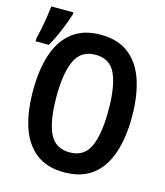

<svg xmlns="http://www.w3.org/2000/svg" viewBox="-136 -892 855 992"><g transform="rotate(15 291.5 -395.5)"><path d="M299 10Q208 10 149.5 -35Q91 -80 63.5 -162Q36 -244 36 -357Q36 -471 64 -553.5Q92 -636 150.5 -681Q209 -726 300 -726Q392 -726 450.5 -681Q509 -636 537 -553.5Q565 -471 565 -358Q565 -245 537 -162.5Q509 -80 450.5 -35Q392 10 299 10ZM301 -97Q378 -97 408.5 -164Q439 -231 439 -359Q439 -485 409 -552Q379 -619 301 -619Q224 -619 192.5 -552Q161 -485 161 -358Q161 -230 192 -163.5Q223 -97 301 -97ZM-17 -621Q-11 -645 -4.5 -677Q2 -709 7 -742Q12 -775 15 -801H133V-790Q122 -754 100.5 -702Q79 -650 54 -606H-17Z"/></g></svg>

Font: Noto Sans Mono SemiBold
Style: Regular
Weight: 600
Designer: Monotype Design Team
Foundry: Monotype Imaging Inc.
Version: Version 2.014; ttfautohint (v1.8.4.7-5d5b)